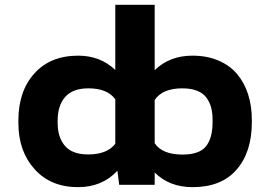

<svg xmlns="http://www.w3.org/2000/svg" viewBox="-20 -770 1126 800"><path d="M56.6 -257.8V-268.1Q56.6 -390.1 123.3 -464.1Q189.9 -538.1 306.2 -538.1Q397.9 -538.1 460.4 -478.5V-750H624.5V-477.5Q686.5 -538.1 781.7 -538.1Q842.3 -538.1 889.9 -517.8Q937.5 -497.6 967.8 -461.7Q998 -425.8 1013.7 -377.2Q1029.3 -328.6 1029.3 -270.5V-260.3Q1029.3 -136.2 965.8 -63.2Q902.3 9.8 782.7 9.8Q685.5 9.8 624.5 -51.3V0H476.6L469.2 -58.6Q405.8 9.8 305.2 9.8Q191.4 9.8 124 -65.2Q56.6 -140.1 56.6 -257.8ZM739.7 -401.9Q657.2 -401.9 624.5 -353.5V-173.3Q655.8 -126 740.7 -126Q810.5 -126 838.1 -160.2Q865.7 -194.3 865.7 -260.3V-270.5Q865.7 -299.3 859.9 -321.5Q854 -343.8 840.3 -362.8Q826.7 -381.8 801.3 -391.8Q775.9 -401.9 739.7 -401.9ZM220.2 -268.1V-257.8Q220.2 -197.8 250.7 -162.1Q281.2 -126.5 347.7 -126.5Q425.8 -126.5 460.4 -170.9V-356.4Q427.2 -401.9 348.6 -401.9Q282.7 -401.9 251.5 -366Q220.2 -330.1 220.2 -268.1Z"/></svg>

Font: Bert Sans Black
Style: Regular
Weight: 900
Designer: Christian Robertson, Adam Twardoch, & Cristiano Sobral
Foundry: Google
Version: Version 12.135;January 10, 2020;FontCreator 12.0.0.2547 64-b